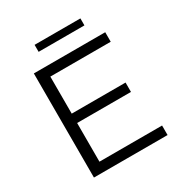

<svg xmlns="http://www.w3.org/2000/svg" viewBox="-193 -980 1055 1118"><g transform="rotate(-30 334.5 -421.0)"><path d="M609 -64V0H114V-700H594V-636H188V-387H550V-324H188V-64ZM201 -842H509V-795H201Z"/></g></svg>

Font: Idrija
Style: Regular
Weight: 400
Designer: Julieta Ulanovsky
Foundry: Julieta Ulanovsky
Version: Version 7.200